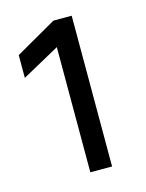

<svg xmlns="http://www.w3.org/2000/svg" viewBox="-76 -872 402 529"><g transform="rotate(-15 125.0 -607.0)"><path d="M179 -392H117V-749L10 -690V-755L127 -822H179Z"/></g></svg>

Font: Hind Colombo
Style: Regular
Weight: 400
Designer: Jyotish Sonowal, Aditi Pimprikar
Foundry: Indian Type Foundry
Version: Version 1.000;PS 1.0;hotconv 1.0.86;makeotf.lib2.5.63406; tt